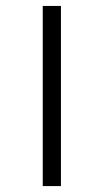

<svg xmlns="http://www.w3.org/2000/svg" viewBox="-20 -629 333 649"><path d="M186 0H124.5V-608.9H186Z"/></svg>

Font: Varta
Style: Light
Weight: 300
Designer: Joana Correia, Viktoriya Grabowska, Eben Sorkin
Foundry: Sorkin Type
Version: Version 1.002; ttfautohint (v1.3) -l 8 -r 24 -G 200 -x 12 -H